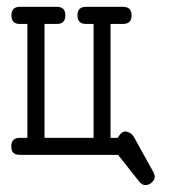

<svg xmlns="http://www.w3.org/2000/svg" viewBox="-20 -450 494 558"><path d="M323.2 0 383.3 76.2C389.5 84.3 395.8 88.2 402.3 87.9C409.8 87.9 416.3 85.2 421.6 79.8C427 74.5 429.7 69.2 429.7 64C429.7 60.1 428.4 55.5 425.8 50.3L368.2 -53.7C364.6 -58.6 360.6 -62.2 356.2 -64.5C351.8 -66.7 347.8 -67.9 344.2 -67.9C337.7 -67.9 331.7 -63.8 326.2 -55.7L321.8 -49.3H301.3V-380.4H337.4C354 -380.4 362.3 -388.7 362.3 -405.3C362.3 -421.9 354 -430.2 337.4 -430.2H230C213.4 -430.2 205.1 -421.9 205.1 -405.3C205.1 -388.7 213.4 -380.4 230 -380.4H252V-49.3H109.4V-380.4H145.5C161.8 -380.4 169.9 -388.7 169.9 -405.3C169.9 -421.9 161.8 -430.2 145.5 -430.2H37.6C21.3 -430.2 13.2 -421.9 13.2 -405.3C13.2 -388.7 21.3 -380.4 37.6 -380.4H59.6V-49.3H37.1C20.8 -49.3 12.7 -41 12.7 -24.4C12.7 -8.1 20.8 0 37.1 0H84H85.4H276.9Z"/></svg>

Font: Nathan
Style: Regular
Weight: 400
Designer: Peter Wiegel
Foundry: Peter Wiegel
Version: Version 1.001 2009